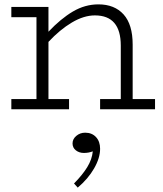

<svg xmlns="http://www.w3.org/2000/svg" viewBox="-20 -503 751 884"><path d="M590.8 -46.9H693.8V0H440.9V-46.9H536.1V-293Q536.1 -432.1 417 -432.1Q366.2 -432.1 311 -399.4Q255.9 -366.7 203.1 -310.1V-46.9H297.9V0H32.2V-46.9H147.9V-423.8H32.2V-471.2H203.1V-356.9Q259.8 -417 315.7 -450Q371.6 -482.9 433.1 -482.9Q507.3 -482.9 549.1 -436.5Q590.8 -390.1 590.8 -297.9ZM372.1 107.9Q403.3 107.9 422.1 128.2Q440.9 148.4 440.9 182.1Q440.9 224.6 413.1 272.7Q385.3 320.8 337.9 360.8L320.8 341.8Q359.9 302.2 381.8 266.4Q403.8 230.5 407.2 193.8Q388.2 201.2 366.2 201.2Q344.7 201.2 329.3 189.2Q314 177.2 314 157.2Q314 137.2 331.3 122.6Q348.6 107.9 372.1 107.9Z"/></svg>

Font: BioRhyme Light
Style: Regular
Weight: 300
Designer: Aoife Mooney
Foundry: Aoife Mooney Type
Version: Version 1.500;PS 001.500;hotconv 1.0.88;makeotf.lib2.5.64775